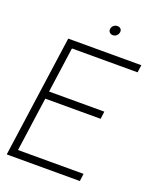

<svg xmlns="http://www.w3.org/2000/svg" viewBox="-156 -945 841 1035"><g transform="rotate(20 265.0 -427.0)"><path d="M11 0 109 -700H528.5L522.5 -657H146L109.5 -396.5H426.5L421 -353.5H103.5L60 -43H436L430.5 0ZM328.5 -799.5Q316.5 -799.5 309 -807.2Q301.5 -815 303.5 -827Q305.5 -839.5 314.8 -847Q324 -854.5 336 -854.5Q347.5 -854.5 354.8 -847Q362 -839.5 360 -827.5Q358 -815 349 -807.2Q340 -799.5 328.5 -799.5Z"/></g></svg>

Font: Urbanist ExtraLight
Style: Italic
Weight: 250
Version: Version 1.303